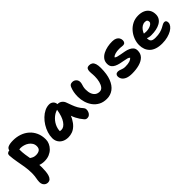

<svg xmlns="http://www.w3.org/2000/svg" viewBox="138 -1504 2748 2748"><g transform="rotate(-45 1512.0 -130.0)"><path d="M332 10Q275 10 228.5 -11Q182 -32 155 -67Q128 -102 128 -142Q128 -160 141 -174Q154 -188 170 -188Q186 -188 199.5 -180.5Q213 -173 227.5 -163Q242 -153 261.5 -145.5Q281 -138 308 -138Q352 -138 379 -157Q406 -176 406 -221Q406 -256 389 -283.5Q372 -311 344.5 -330Q317 -349 284 -358.5Q251 -368 220 -368Q207 -368 194.5 -365Q182 -362 163 -362Q144 -362 125 -372.5Q106 -383 94 -400.5Q82 -418 82 -439Q82 -486 118 -503.5Q154 -521 224 -521Q294 -521 356 -499.5Q418 -478 465 -436.5Q512 -395 539 -335Q566 -275 566 -198Q566 -160 549.5 -123Q533 -86 503 -56Q473 -26 430 -8Q387 10 332 10ZM148 261Q129 261 110.5 251Q92 241 79.5 220Q67 199 67 167Q67 146 70 129.5Q73 113 75.5 96Q78 79 81 58.5Q84 38 84 8Q84 -67 73 -134.5Q62 -202 49.5 -268Q37 -334 32 -406Q31 -429 45.5 -442.5Q60 -456 83 -456Q112 -456 137.5 -443Q163 -430 179 -409.5Q195 -389 195 -363Q195 -306 202.5 -254Q210 -202 219 -153.5Q228 -105 235.5 -56Q243 -7 243 46Q243 86 239.5 124Q236 162 226.5 193Q217 224 198.5 242.5Q180 261 148 261Z M816 10Q764 10 725 -9.5Q686 -29 664 -64.5Q642 -100 642 -147Q642 -198 659 -251Q676 -304 706 -352Q736 -400 775.5 -438Q815 -476 860 -498Q905 -520 951 -520Q988 -520 1014 -496Q1040 -472 1040 -428Q1040 -412 1031 -403Q1022 -394 1008 -391Q944 -381 895 -341.5Q846 -302 818 -247.5Q790 -193 790 -134Q790 -117 792.5 -102.5Q795 -88 803 -66L735 -168Q759 -150 777.5 -143.5Q796 -137 821 -137Q872 -137 916 -200.5Q960 -264 979 -387Q982 -411 1000 -424.5Q1018 -438 1041 -438Q1080 -438 1107 -417Q1134 -396 1145 -365Q1162 -319 1176.5 -279.5Q1191 -240 1211.5 -203.5Q1232 -167 1267 -128Q1280 -113 1280.5 -90.5Q1281 -68 1272 -45.5Q1263 -23 1245.5 -8Q1228 7 1203 7Q1185 7 1174 0.5Q1163 -6 1155 -16Q1133 -42 1116 -67.5Q1099 -93 1084.5 -121.5Q1070 -150 1057.5 -185.5Q1045 -221 1032 -268L1085 -272Q1066 -192 1036 -138Q1006 -84 970.5 -51Q935 -18 895.5 -4Q856 10 816 10Z M1595 10Q1524 10 1472.5 -17.5Q1421 -45 1387.5 -90.5Q1354 -136 1337 -192Q1320 -248 1320 -305Q1320 -355 1327.5 -394.5Q1335 -434 1350 -470Q1357 -490 1371.5 -501Q1386 -512 1412 -512Q1447 -512 1471 -489Q1495 -466 1495 -430Q1495 -411 1489 -392Q1483 -373 1477.5 -351Q1472 -329 1472 -299Q1472 -248 1486.5 -211.5Q1501 -175 1528 -155.5Q1555 -136 1594 -136Q1629 -136 1652 -164.5Q1675 -193 1687 -240Q1699 -287 1699 -342Q1699 -364 1697.5 -381Q1696 -398 1695 -412.5Q1694 -427 1694 -443Q1694 -475 1706.5 -493Q1719 -511 1754 -511Q1783 -511 1804 -496.5Q1825 -482 1835.5 -449.5Q1846 -417 1846 -364Q1846 -239 1814 -156.5Q1782 -74 1725.5 -32Q1669 10 1595 10Z M2106 10Q2043 10 2004 -6.5Q1965 -23 1947 -50Q1929 -77 1929 -108Q1929 -130 1942.5 -143.5Q1956 -157 1983 -157Q1996 -157 2008.5 -153Q2021 -149 2035 -143.5Q2049 -138 2066 -133.5Q2083 -129 2106 -129Q2162 -129 2195.5 -140.5Q2229 -152 2245 -171Q2235 -185 2209.5 -192Q2184 -199 2151 -204.5Q2118 -210 2082.5 -218Q2047 -226 2016.5 -240.5Q1986 -255 1967.5 -279.5Q1949 -304 1949 -344Q1949 -391 1974 -424.5Q1999 -458 2040 -479Q2081 -500 2130.5 -510Q2180 -520 2228 -519Q2269 -519 2295.5 -506Q2322 -493 2335 -471Q2348 -449 2348 -423Q2348 -398 2335.5 -383Q2323 -368 2301 -368Q2287 -368 2276.5 -369Q2266 -370 2255 -371.5Q2244 -373 2224 -373Q2177 -373 2143 -363Q2109 -353 2091 -335Q2099 -321 2124 -314Q2149 -307 2183.5 -301Q2218 -295 2255 -288Q2292 -281 2323.5 -267Q2355 -253 2375 -229.5Q2395 -206 2395 -168Q2395 -105 2357 -66Q2319 -27 2253.5 -8.5Q2188 10 2106 10Z M2715 10Q2650 10 2602 -6Q2554 -22 2523.5 -52Q2493 -82 2478 -122Q2463 -162 2463 -210Q2463 -264 2483.5 -318.5Q2504 -373 2542 -418.5Q2580 -464 2633.5 -491.5Q2687 -519 2753 -519Q2810 -519 2853 -500Q2896 -481 2920.5 -443Q2945 -405 2945 -349Q2945 -307 2925 -275.5Q2905 -244 2869.5 -224Q2834 -204 2788 -194.5Q2742 -185 2689 -185Q2635 -185 2606 -204.5Q2577 -224 2577 -250Q2577 -264 2583.5 -271.5Q2590 -279 2606 -279Q2617 -279 2632 -276Q2647 -273 2673 -273Q2706 -273 2736 -282Q2766 -291 2785 -306.5Q2804 -322 2804 -341Q2804 -363 2793 -374Q2782 -385 2755 -385Q2724 -385 2698 -368.5Q2672 -352 2652.5 -324.5Q2633 -297 2622.5 -262Q2612 -227 2612 -190Q2612 -167 2620.5 -150Q2629 -133 2649.5 -125Q2670 -117 2704 -117Q2762 -117 2801 -127.5Q2840 -138 2866.5 -152Q2893 -166 2912.5 -177Q2932 -188 2951 -188Q2970 -188 2979.5 -175.5Q2989 -163 2989 -139Q2989 -113 2969 -86Q2949 -59 2913 -38Q2877 -17 2826.5 -3.5Q2776 10 2715 10Z"/></g></svg>

Font: Shantell Sans Light
Style: Bold
Weight: 700
Version: Version 1.011;[c5ecc13dd]